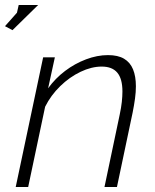

<svg xmlns="http://www.w3.org/2000/svg" viewBox="-51 -750 623 770"><path d="M-31 -645 17 -699 24 -730H102L-1 -629ZM122 -520H169L142 -396Q171 -436 210 -465.5Q249 -495 294 -512Q339 -529 382 -529Q422 -529 446.5 -514.5Q471 -500 482.5 -472Q494 -444 494 -404Q494 -381 490.5 -355Q487 -329 481 -299L418 0H368L429 -290Q435 -318 437.5 -341Q440 -364 440 -383Q440 -434 419.5 -458.5Q399 -483 357 -483Q316 -483 272 -462Q228 -441 190.5 -404.5Q153 -368 130 -322L62 0H12Z"/></svg>

Font: Raleway Thin Light
Style: Italic
Weight: 300
Italic angle: -12°
Version: Version 4.026